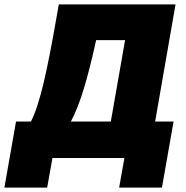

<svg xmlns="http://www.w3.org/2000/svg" viewBox="-69 -720 849 875"><path d="M-49 135H146L170 0H498L474 135H669L722 -166H638L731 -700H199L187 -632C147 -404 114 -248 72 -166H4ZM254 -166C297 -246 332 -369 367 -528L369 -537H501L436 -166Z"/></svg>

Font: Fixel Display 20240404 Black
Style: Italic
Weight: 900
Italic angle: -10°
Designer: AlfaBravo + MacPaw
Foundry: Kyrylo Tkachov, Marchela Mozhyna, Serhii Makarenko, Maria Weinstein, Zakhar Kryvoshyya
Version: Version 1.211;Glyphs 3.2 (3225)